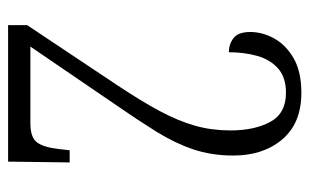

<svg xmlns="http://www.w3.org/2000/svg" viewBox="-165 -599 764 474"><g transform="rotate(90 217.0 -362.0)"><path d="M42 0V-47L190 -269Q230 -329 254.5 -375Q279 -421 290.5 -462Q302 -503 302 -549Q302 -608 281 -647Q260 -686 209 -686Q171 -686 149 -666.5Q127 -647 118 -615Q109 -583 109 -545Q89 -545 74 -556.5Q59 -568 59 -598Q59 -628 75 -657Q91 -686 124 -705Q157 -724 209 -724Q284 -724 324 -677Q364 -630 364 -556Q364 -502 348.5 -456.5Q333 -411 305 -366Q277 -321 241 -269L95 -55H284Q320 -55 332 -72Q344 -89 348 -126L351 -152H381L379 0Z"/></g></svg>

Font: Noto Serif Tamil ExtraCondensed Light
Style: Regular
Weight: 300
Width: 2
Designer: Indian Type Foundry, Tom Grace, and the Monotype Design Team
Foundry: Monotype Imaging Inc.
Version: Version 2.004; ttfautohint (v1.8.4.7-5d5b)